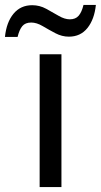

<svg xmlns="http://www.w3.org/2000/svg" viewBox="-75 -755 407 775"><path d="M173 0H85V-536H173ZM-55 -606Q-49 -665 -20.5 -699.5Q8 -734 55 -734Q85 -734 111.5 -719.5Q138 -705 162 -691Q186 -677 207 -677Q230 -677 242.5 -691.5Q255 -706 262 -735H312Q306 -677 278 -642Q250 -607 203 -607Q175 -607 148.5 -621Q122 -635 97.5 -649.5Q73 -664 51 -664Q27 -664 15 -649.5Q3 -635 -4 -606Z"/></svg>

Font: Noto IKEA Arabic
Style: Regular
Weight: 400
Designer: Monotype Design Team
Foundry: Monotype Imaging Inc.
Version: Version 1.200